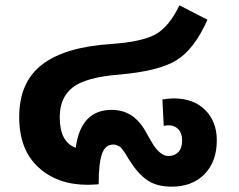

<svg xmlns="http://www.w3.org/2000/svg" viewBox="-20 -691 895 720"><path d="M631 -322Q706 -322 749.5 -278.5Q793 -235 793 -165Q793 -85 747 -38Q701 9 623 9Q569 9 533.5 -14.5Q498 -38 467 -88Q463 -93 456.5 -104.5Q450 -116 447 -120Q444 -124 438.5 -131.5Q433 -139 428.5 -141.5Q424 -144 418 -146.5Q412 -149 405 -149Q375 -149 362.5 -114Q350 -79 350 0Q322 2 309 2Q195 2 123.5 -64Q52 -130 52 -252Q52 -383 138 -449Q224 -515 397 -526Q511 -534 562 -561.5Q613 -589 653 -671L758 -617Q709 -507 642.5 -465.5Q576 -424 424 -411Q301 -401 252.5 -363Q204 -325 204 -252Q204 -158 264 -137Q283 -279 399 -279Q481 -279 526 -198Q546 -162 556 -146.5Q566 -131 580.5 -118.5Q595 -106 612 -106Q635 -106 649 -121Q663 -136 663 -164Q663 -191 649 -206Q635 -221 614 -221Q603 -221 594 -219L589 -318Q613 -322 631 -322Z"/></svg>

Font: FiraGO
Style: Bold
Weight: 700
Designer: bBox Type
Foundry: bBox Type GmbH
Version: Version 1.001;PS 001.001;hotconv 1.0.88;makeotf.lib2.5.64775